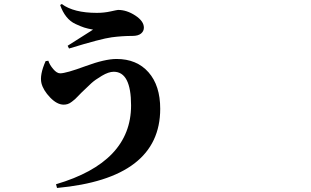

<svg xmlns="http://www.w3.org/2000/svg" viewBox="-20 -849 1540 952"><path d="M206.1 -545.9 219.7 -547.9Q225.6 -528.3 243.7 -506.8Q261.7 -485.4 278.3 -485.4Q307.6 -485.4 403.8 -521Q500 -556.6 557.6 -556.6Q658.2 -556.6 716.3 -490.7Q774.4 -424.8 774.4 -309.6Q774.4 36.1 262.7 83L257.8 64.5Q629.9 -44.9 629.9 -326.2Q629.9 -493.2 543.9 -493.2Q518.6 -493.2 484.9 -473.1Q451.2 -453.1 433.1 -436.5Q415 -419.9 383.8 -389.6Q382.8 -388.7 369.6 -375Q356.4 -361.3 352.1 -357.4Q347.7 -353.5 336.4 -344.7Q325.2 -335.9 315.4 -333Q305.7 -330.1 295.9 -330.1Q262.7 -330.1 228.5 -365.7Q194.3 -401.4 185.5 -436.5Q175.8 -477.5 206.1 -545.9ZM441.4 -702.1Q414.1 -707 397.5 -712.4Q380.9 -717.8 354.5 -730Q328.1 -742.2 309.1 -766.1Q290 -790 278.3 -824.2L286.1 -829.1Q345.7 -785.2 460 -785.2Q496.1 -785.2 528.8 -792.5Q561.5 -799.8 565.4 -799.8Q608.4 -799.8 650.9 -772Q693.4 -744.1 693.4 -711.9Q693.4 -694.3 679.2 -682.6Q665 -670.9 636.7 -670.9Q585.9 -670.9 534.2 -664.1Q481.4 -657.2 322.3 -608.4L315.4 -622.1Q396.5 -672.9 441.4 -702.1Z"/></svg>

Font: Bpmf Zihi Serif Heavy
Style: Heavy
Weight: 900
Foundry: But Ko
Version: Version 1.320